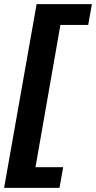

<svg xmlns="http://www.w3.org/2000/svg" viewBox="-45 -708 468 936"><path d="M245 208H-25L133.5 -688H403L385 -586.5H249.5L128 107H263Z"/></svg>

Font: Lucymar Sans ExtraBold
Style: Italic
Weight: 800
Italic angle: -10°
Foundry: The League of Moveable Type (original font) / Main changes by Cristiano Sobral with portions from Mirco Monsees
Version: Version 2.00;August 30, 2020;FontCreator 13.0.0.2681 64-bit